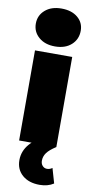

<svg xmlns="http://www.w3.org/2000/svg" viewBox="-113 -864 552 1148"><g transform="rotate(10 163.0 -290.5)"><path d="M50 -547H276V0H50ZM27 -706Q27 -756 64.5 -788.5Q102 -821 163 -821Q225 -821 262 -790Q299 -759 299 -710Q299 -658 262 -624.5Q225 -591 163 -591Q102 -591 64.5 -623.5Q27 -656 27 -706ZM72 115Q72 60 110 16Q148 -28 216 -51L276 0Q237 25 221 47Q205 69 205 95Q205 114 216 126Q227 138 243 138Q261 138 275 127L301 217Q266 240 216 240Q151 240 111.5 206Q72 172 72 115Z"/></g></svg>

Font: Montserrat Alternates Black
Style: Regular
Weight: 900
Designer: Julieta Ulanovsky
Foundry: Julieta Ulanovsky
Version: Version 7.200